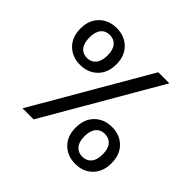

<svg xmlns="http://www.w3.org/2000/svg" viewBox="-172 -900 1103 1103"><g transform="rotate(45 379.5 -348.5)"><path d="M42 -560Q42 -628 83 -668.5Q124 -709 188 -709Q252 -709 293 -668.5Q334 -628 334 -560Q334 -491 293 -450.5Q252 -410 188 -410Q124 -410 83 -450.5Q42 -491 42 -560ZM626 -698 221 0H131L536 -698ZM188 -653Q154 -653 134.5 -629.5Q115 -606 115 -560Q115 -514 134.5 -490Q154 -466 188 -466Q222 -466 242 -490.5Q262 -515 262 -560Q262 -606 242 -629.5Q222 -653 188 -653ZM425 -138Q425 -207 466 -247.5Q507 -288 571 -288Q635 -288 675.5 -247.5Q716 -207 716 -138Q716 -70 675.5 -29Q635 12 571 12Q507 12 466 -28.5Q425 -69 425 -138ZM570 -231Q536 -231 516 -207.5Q496 -184 496 -138Q496 -93 516 -69.5Q536 -46 570 -46Q604 -46 624 -69.5Q644 -93 644 -138Q644 -184 624 -207.5Q604 -231 570 -231Z"/></g></svg>

Font: DVN-Poppins
Style: Regular
Weight: 400
Designer: Ninad Kale (Devanagari), Jonny Pinhorn (Latin)
Foundry: Indian Type Foundry
Version: 4.004